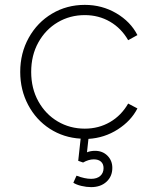

<svg xmlns="http://www.w3.org/2000/svg" viewBox="-20 -558 647 788"><path d="M281 192 294 163Q328 176 354 176Q378 176 391.5 164Q405 152 405 132Q405 115 394.5 105.5Q384 96 365 96Q344 96 321 109L301 102L311 11Q241 7 184.5 -29.5Q128 -66 95.5 -127.5Q63 -189 63 -263Q63 -340 98 -403Q133 -466 193.5 -502Q254 -538 328 -538Q399 -538 457.5 -503.5Q516 -469 544 -414L506 -393Q478 -442 431.5 -469Q385 -496 328 -496Q267 -496 217 -466.5Q167 -437 137.5 -384Q108 -331 108 -263Q108 -195 137.5 -142Q167 -89 217 -59.5Q267 -30 328 -30Q385 -30 431.5 -57Q478 -84 506 -133L544 -113Q518 -62 463.5 -27Q409 8 343 12L337 67Q352 61 370 61Q401 61 421 81Q441 101 441 131Q441 166 417 188Q393 210 354 210Q335 210 314 205Q293 200 281 192Z"/></svg>

Font: Eudoxus Sans ExtraLight
Style: Regular
Weight: 200
Designer: Stijn de Vries
Foundry: tokotype
Version: Version 2.005